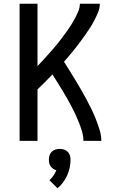

<svg xmlns="http://www.w3.org/2000/svg" viewBox="-20 -755 640 1029"><path d="M85 0V-735H181V-401Q195 -415 209 -430.5Q223 -446 236.5 -461Q250 -476 263.5 -491.5Q277 -507 290 -523Q303 -539 315 -555.5Q327 -572 339 -588.5Q351 -605 362 -622.5Q373 -640 382.5 -658Q392 -676 400 -695.5Q408 -715 408 -735H515Q515 -712 506 -690Q497 -668 486.5 -647.5Q476 -627 463.5 -607.5Q451 -588 437.5 -569Q424 -550 410.5 -531.5Q397 -513 382.5 -495Q368 -477 353 -459Q338 -441 323 -424Q339 -399 354.5 -374Q370 -349 385.5 -323.5Q401 -298 415.5 -272.5Q430 -247 444 -221Q458 -195 471 -168.5Q484 -142 494.5 -114.5Q505 -87 514 -58.5Q523 -30 523 0H427Q427 -25 420 -49Q413 -73 404 -96Q395 -119 384.5 -141.5Q374 -164 362.5 -186Q351 -208 338.5 -229.5Q326 -251 313.5 -272Q301 -293 287.5 -314Q274 -335 261 -356Q241 -335 221 -315Q201 -295 181 -276V0ZM288 254 245 211Q257 200 266.5 186Q276 172 282 157Q273 155 265 149.5Q257 144 251.5 136.5Q246 129 244 119.5Q242 110 242 101Q242 89 245.5 77.5Q249 66 257.5 58Q266 50 277 46.5Q288 43 300 43Q312 43 323 46.5Q334 50 342.5 58Q351 66 354.5 77.5Q358 89 358 101Q358 123 353.5 144Q349 165 340 185Q331 205 318 222.5Q305 240 288 254Z"/></svg>

Font: Zed Mono Medium Extended
Style: Regular
Weight: 500
Width: 7
Monospace: yes
Designer: Belleve Invis
Foundry: Belleve Invis
Version: Version 1.0.0; ttfautohint (v1.8.4)